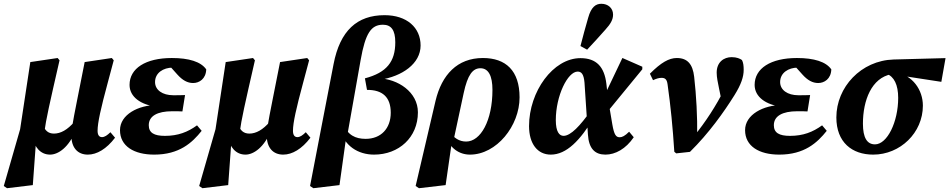

<svg xmlns="http://www.w3.org/2000/svg" viewBox="-38 -807 5048 1021"><path d="M-0.7 193.8 136.5 177.3 154.7 -72.5 197.6 -103C207.3 -175.2 223.7 -246.6 278.6 -486.4L268.5 -498.5L123.2 -476.9L69 -119.8L-17.9 182.2L-0.7 193.8ZM228.4 15.2C271 15.2 329.3 -22.8 365.9 -117.5L357.6 -159.4C320.7 -116.4 284.4 -96.6 248.9 -96.6C219.2 -96.6 199.9 -112.4 190.1 -145.9L136.6 -75.5C144.9 -25.6 176.7 15.2 228.4 15.2ZM429 15.2C477 15.2 528.1 -14.7 573.8 -74.7L549.1 -103.9C532.5 -87.6 518.5 -77.8 504.4 -77.8C488.4 -77.8 480.9 -90.3 480.9 -111.8C480.9 -153.9 498.3 -231.5 535 -367.3L566.8 -486.4L556.7 -498.5L412.2 -476.9L372.1 -274.5C345.6 -141.6 341.6 -113.1 341.6 -85.6C341.6 -21.5 375 15.2 429 15.2Z M781.8 15.2C915.6 15.2 983.9 -47.9 1034.4 -111.3L1009.7 -140.5C960.4 -104.6 908.4 -84.5 839.1 -84.5C781.5 -84.5 753.1 -100.7 753.1 -141.2C753.1 -189.9 798.6 -215.4 877.5 -215.4C899 -215.4 921.4 -215.4 932 -214.4L946 -301.5C922.1 -300.5 908.9 -300.5 883.4 -300.5C826 -300.5 786.5 -328.2 786.5 -370.7C786.5 -419.7 830.6 -447.4 880.4 -447.4C911.2 -447.4 937.6 -449 972.8 -441.1L967.8 -472.5L854.3 -467.5L904.6 -411.2C932.3 -380.2 958.9 -365.5 989 -365.5C1021.1 -365.5 1057 -387 1058.7 -438C1030.6 -478.8 966.7 -498.5 875.8 -498.5C736.3 -498.5 650.9 -443.4 650.9 -355.6C650.9 -291.7 711 -248.9 796.2 -239.4L796.7 -248.6C697.8 -248.3 600.1 -197.8 600.1 -114.9C600.1 -29.3 675.2 15.2 781.8 15.2Z M1038.3 193.8 1175.5 177.3 1193.7 -72.5 1236.6 -103C1246.3 -175.2 1262.7 -246.6 1317.6 -486.4L1307.5 -498.5L1162.2 -476.9L1108 -119.8L1021.1 182.2L1038.3 193.8ZM1267.4 15.2C1310 15.2 1368.3 -22.8 1404.9 -117.5L1396.6 -159.4C1359.7 -116.4 1323.4 -96.6 1287.9 -96.6C1258.2 -96.6 1238.9 -112.4 1229.1 -145.9L1175.6 -75.5C1183.9 -25.6 1215.7 15.2 1267.4 15.2ZM1468 15.2C1516 15.2 1567.1 -14.7 1612.8 -74.7L1588.1 -103.9C1571.5 -87.6 1557.5 -77.8 1543.4 -77.8C1527.4 -77.8 1519.9 -90.3 1519.9 -111.8C1519.9 -153.9 1537.3 -231.5 1574 -367.3L1605.8 -486.4L1595.7 -498.5L1451.2 -476.9L1411.1 -274.5C1384.6 -141.6 1380.6 -113.1 1380.6 -85.6C1380.6 -21.5 1414 15.2 1468 15.2Z M1628.1 193.8 1767.3 177.3 1802.3 -73.3 1808.3 -84.3 1879.7 -487.4C1905.1 -631.5 1936 -675.5 1998.5 -675.5C2041.9 -675.5 2064 -647.4 2064 -582.2C2064 -479.7 2018.8 -420.9 1902.5 -390.4L1913.6 -329C1996.5 -329.5 2039.9 -290 2039.9 -207.7C2039.9 -123.5 1987.6 -68.6 1906.5 -68.6C1851.9 -68.6 1810.4 -88.8 1788.2 -146.9L1769.8 -122.2C1791.2 -31.1 1866.6 15.2 1951.1 15.2C2082.8 15.2 2184.3 -76.1 2184.3 -209.6C2184.3 -317.5 2078.1 -387.8 1973.4 -390.9L1980.9 -382.4C2101.4 -400.8 2198.6 -468.9 2198.6 -565.1C2198.6 -660.4 2125.3 -726.3 2007.1 -726.3C1861 -726.3 1770 -644.1 1735.8 -466L1670.8 -129.7L1610.8 182.2L1628.1 193.8Z M2190 193.8 2331.7 177.3 2365.3 -55.9 2374.6 -64.6 2427.6 -311.6C2448.8 -410.8 2476.6 -444.1 2516.7 -444.1C2559.6 -444.1 2580.7 -403.3 2580.7 -329.1C2580.7 -165.4 2517.8 -54.3 2440.9 -54.3C2403.6 -54.3 2376.2 -73.5 2353.3 -105.4L2333.2 -83.4C2353.2 -18.7 2404.7 15.2 2461 15.2C2603 15.2 2724.9 -138.1 2724.9 -289.1C2724.9 -431.7 2651.3 -498.5 2530 -498.5C2393.6 -498.5 2311.1 -409.1 2278.2 -271.3L2172.2 182.2L2190 193.8Z M2890.7 15.2C2974.4 15.2 3047.1 -59.7 3122 -184.4L3103.2 -217.8C3047.9 -139.1 2997 -84.6 2958.9 -84.6C2936.3 -84.6 2917.6 -106.2 2917.6 -168.2C2917.6 -297.8 2980.9 -426.3 3033.7 -426.3C3053.8 -426.3 3066.3 -413 3070.2 -367.5L3088.4 -91.9C3093.2 -15.6 3126.4 15.2 3181.6 15.2C3233.9 15.2 3290.2 -15.2 3332.1 -77.2L3307.5 -106.6C3284.9 -83.8 3269.9 -77.1 3257.7 -77.1C3238.4 -77.1 3227.9 -88.4 3218 -146.4L3200.6 -250L3196.2 -274.9L3186.6 -361C3176 -451.4 3133.7 -497.8 3048.7 -497.8C2903.1 -497.8 2775.3 -320.1 2775.3 -136.4C2775.3 -42.2 2820.7 15.2 2890.7 15.2ZM3192.8 -213.2 3377.6 -438.5V-452.2L3271.7 -498.7L3159.4 -263.1L3192.8 -213.2ZM3048.7 -562.2 3084.2 -542.8C3118.1 -578.9 3149.4 -613.1 3181.1 -649.1C3208.9 -679.6 3222.1 -702.6 3222.1 -729.3C3222.1 -764.2 3194.8 -786.9 3160 -786.9C3130 -786.9 3105.7 -770 3089.6 -712.1C3075.8 -666.2 3061.8 -611.7 3048.7 -562.2Z M3547.8 0 3557.9 8.6 3631 0.6C3731.7 -98.4 3811.5 -211.1 3867.5 -300.6C3903.5 -358.2 3916.7 -398.8 3916.7 -435.7C3916.7 -456.3 3914.7 -474.7 3907.4 -487.9C3897.1 -495.1 3879.7 -503.1 3852.8 -503.1C3811.4 -503.1 3773.1 -477.1 3773.1 -420.6C3773.1 -395.4 3779.4 -367.4 3785.1 -339.3L3803.5 -249.1L3837.2 -372.9C3831.2 -361.1 3824.7 -350.4 3817.6 -337.2C3766.7 -240.9 3718.5 -163.7 3647.2 -76.2L3669.4 -78.9C3670.9 -189.2 3664.8 -297.6 3653.4 -398.6C3645.8 -465.9 3617.5 -498.5 3561.2 -498.5C3519.4 -498.5 3477.2 -474.4 3418 -415L3434.6 -380.6C3451.8 -388.5 3465.3 -393 3479.7 -393C3498.6 -393 3508.6 -385.5 3512.1 -357.3C3528.3 -243.4 3539.6 -129 3547.8 0Z M4105.8 15.2C4239.6 15.2 4307.9 -47.9 4358.4 -111.3L4333.7 -140.5C4284.4 -104.6 4232.4 -84.5 4163.1 -84.5C4105.5 -84.5 4077.1 -100.7 4077.1 -141.2C4077.1 -189.9 4122.6 -215.4 4201.5 -215.4C4223 -215.4 4245.4 -215.4 4256 -214.4L4270 -301.5C4246.1 -300.5 4232.9 -300.5 4207.4 -300.5C4150 -300.5 4110.5 -328.2 4110.5 -370.7C4110.5 -419.7 4154.6 -447.4 4204.4 -447.4C4235.2 -447.4 4261.6 -449 4296.8 -441.1L4291.8 -472.5L4178.3 -467.5L4228.6 -411.2C4256.3 -380.2 4282.9 -365.5 4313 -365.5C4345.1 -365.5 4381 -387 4382.7 -438C4354.6 -478.8 4290.7 -498.5 4199.8 -498.5C4060.3 -498.5 3974.9 -443.4 3974.9 -355.6C3974.9 -291.7 4035 -248.9 4120.2 -239.4L4120.7 -248.6C4021.8 -248.3 3924.1 -197.8 3924.1 -114.9C3924.1 -29.3 3999.2 15.2 4105.8 15.2Z M4605.3 15.2C4749.4 15.2 4869.6 -101.3 4869.6 -245.1C4869.6 -328.6 4815.7 -407.5 4722.3 -424L4676.6 -414.3C4716.1 -400.6 4738.3 -356.2 4738.3 -286.7C4738.3 -158 4679.8 -39.3 4614.9 -39.3C4573 -39.3 4550.8 -74.3 4550.8 -149.3C4550.8 -273.6 4596.9 -393 4702.4 -412.5L4747.7 -405.6L4967.8 -371.8L4990.1 -498L4714.4 -490.6C4540.9 -485.6 4409.5 -343.5 4409.5 -182.5C4409.5 -50.4 4492.8 15.2 4605.3 15.2Z"/></svg>

Font: Source Serif Variable
Style: Italic
Weight: 389
Italic angle: -12°
Designer: Frank Grießhammer
Foundry: Adobe Systems Incorporated
Version: Version 3.001;hotconv 1.0.111;makeotfexe 2.5.65597